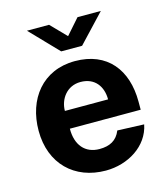

<svg xmlns="http://www.w3.org/2000/svg" viewBox="-110 -810 791 906"><g transform="rotate(-15 285.5 -357.0)"><path d="M353 -724 287 -649 214 -724H106L237 -588H339L467 -724ZM182 -225H528V-265C528 -420 445 -527 287 -527C129 -527 37 -408 37 -253C37 -92 143 10 296 10C404 10 506 -52 526 -154L396 -159C378 -114 343 -96 293 -96C223 -96 181 -145 182 -225ZM181 -312C181 -369 220 -425 287 -425C357 -425 392 -375 392 -312Z"/></g></svg>

Font: United Sans
Style: Bold
Weight: 700
Designer: Pablo Impallari, Rodrigo Fuenzalida (Modified by Dan O. Williams)
Version: Version 1.000;PS 001.000;hotconv 1.0.88;makeotf.lib2.5.64775